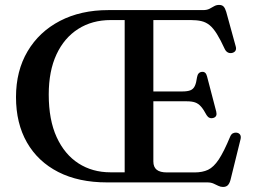

<svg xmlns="http://www.w3.org/2000/svg" viewBox="-20 -741 1028 780"><path d="M420 -700H805Q820.5 -700 830.8 -705.2Q841 -710.5 850 -715.8Q859 -721 870 -721Q882 -721 888.2 -714.5Q894.5 -708 899 -693L937.5 -553Q940.5 -543 937.2 -536.2Q934 -529.5 925 -526.5Q915 -523.5 906.5 -527.5Q898 -531.5 893 -542Q875.5 -580 861 -603.2Q846.5 -626.5 831.5 -638.8Q816.5 -651 798.2 -655.2Q780 -659.5 755.5 -659.5H603V-85Q603 -62.5 616.5 -51.5Q630 -40.5 658.5 -40.5H770Q802.5 -40.5 825.2 -51.2Q848 -62 868.8 -93.2Q889.5 -124.5 915.5 -187Q919.5 -196 926.2 -199.5Q933 -203 941.5 -202Q951.5 -200.5 955.8 -193.2Q960 -186 957 -174.5L916.5 -10.5Q912.5 4.5 905.5 11.5Q898.5 18.5 886 18.5Q876 18.5 867 14Q858 9.5 847.5 4.8Q837 0 822 0H414.5Q299.5 0 216.8 -42.2Q134 -84.5 89.5 -162.2Q45 -240 45 -346.5Q45 -453 92 -532.5Q139 -612 223.5 -656Q308 -700 420 -700ZM178 -357Q178 -254 210.2 -183.8Q242.5 -113.5 299 -77.2Q355.5 -41 428.5 -41H486.5V-659.5H429.5Q354.5 -659.5 297.8 -623.5Q241 -587.5 209.5 -520Q178 -452.5 178 -357ZM557 -369.5H721Q741.5 -369.5 753.5 -374.2Q765.5 -379 771.5 -391.8Q777.5 -404.5 780.5 -427.5Q784 -447.5 800 -449Q816 -451 821 -431L858.5 -287.5Q863.5 -267 847 -262Q829.5 -257 819.5 -273Q807 -296.5 796.2 -308.5Q785.5 -320.5 772.2 -325Q759 -329.5 738.5 -329.5H557Z"/></svg>

Font: Fraunces 12pt
Style: Regular
Weight: 400
Version: Version 1.000;[b76b70a41]